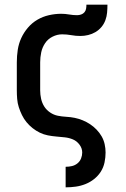

<svg xmlns="http://www.w3.org/2000/svg" viewBox="-20 -587 540 822"><path d="M261 215V127H262Q275 127 288 124Q301 121 311.5 112.5Q322 104 327 91.5Q332 79 332 66Q332 48 320.5 32.5Q309 17 292.5 10Q276 3 257.5 1Q239 -1 221 -2.5Q203 -4 185 -7.5Q167 -11 150.5 -19Q134 -27 119.5 -38.5Q105 -50 93.5 -64Q82 -78 74 -94.5Q66 -111 60.5 -128Q55 -145 53.5 -163.5Q52 -182 52 -200V-320Q52 -347 56 -373.5Q60 -400 71 -424Q82 -448 99.5 -468.5Q117 -489 140 -502.5Q163 -516 189.5 -522Q216 -528 242 -528Q259 -528 276 -525Q293 -522 310 -522Q319 -522 327.5 -525Q336 -528 341.5 -534.5Q347 -541 348.5 -549.5Q350 -558 350 -567H440Q440 -550 438.5 -533Q437 -516 431 -500Q425 -484 414 -471Q403 -458 388.5 -449.5Q374 -441 357.5 -437Q341 -433 324 -433Q304 -433 285 -436.5Q266 -440 246 -440Q225 -440 205 -430Q185 -420 173 -402Q161 -384 156.5 -363Q152 -342 152 -320V-200Q152 -182 156 -164Q160 -146 169.5 -131Q179 -116 194.5 -105.5Q210 -95 227.5 -91.5Q245 -88 263.5 -87Q282 -86 299.5 -82.5Q317 -79 334 -72Q351 -65 366 -55Q381 -45 393.5 -32Q406 -19 415 -3.5Q424 12 428 30Q432 48 432 66Q432 87 427.5 108.5Q423 130 411.5 148Q400 166 383 179.5Q366 193 346 201Q326 209 304.5 212Q283 215 262 215Z"/></svg>

Font: Iosevka Term Curly Semibold
Style: Regular
Weight: 600
Designer: Belleve Invis
Foundry: Belleve Invis
Version: Version 32.3.0